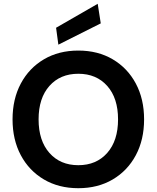

<svg xmlns="http://www.w3.org/2000/svg" viewBox="-20 -978 824 1010"><path d="M392 12Q289 12 211 -34Q133 -80 89.5 -161.5Q46 -243 46 -350Q46 -457 89.5 -538.5Q133 -620 211 -666Q289 -712 392 -712Q495 -712 573 -666Q651 -620 694.5 -538.5Q738 -457 738 -350Q738 -243 694.5 -161.5Q651 -80 573 -34Q495 12 392 12ZM392 -109Q487 -109 544 -173.5Q601 -238 601 -350Q601 -462 544 -526Q487 -590 392 -590Q297 -590 240 -526Q183 -462 183 -350Q183 -238 240 -173.5Q297 -109 392 -109ZM287 -743 275 -832 494 -958 510 -855Z"/></svg>

Font: DM Sans
Style: Bold
Weight: 700
Designer: Colophon Foundry, Jonny Pinhorn
Foundry: Colophon Foundry
Version: Version 4.004; ttfautohint (v1.8.4.7-5d5b)